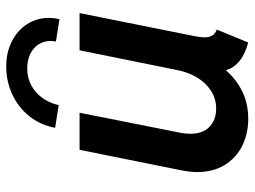

<svg xmlns="http://www.w3.org/2000/svg" viewBox="-118 -672 799 602"><g transform="rotate(-90 281.0 -371.5)"><path d="M42 -152.3Q42 -173.8 47.4 -201.7L111.8 -521H228L165.5 -206.1Q162.1 -189.5 162.1 -173.8Q162.1 -134.8 183.8 -113.8Q205.6 -92.8 240.7 -92.8Q272 -92.8 296.9 -108.9Q321.8 -125 338.1 -152.1Q354.5 -179.2 361.3 -212.4L423.8 -521H540.5L467.8 -158.7Q464.4 -140.1 464.4 -129.4Q464.4 -114.7 470 -105.2Q475.6 -95.7 488.8 -90.8L448.2 7.8Q411.6 -2 389.9 -19.8Q368.2 -37.6 361.8 -61.5H360.4Q332 -28.8 293.9 -10.5Q255.9 7.8 209 7.8Q162.1 7.8 124 -11.2Q85.9 -30.3 64 -66.4Q42 -102.5 42 -152.3ZM453.1 -611.8Q453.1 -631.8 442.9 -648.7Q432.6 -665.5 413.1 -675.3Q393.6 -685.1 366.2 -685.1Q336.9 -685.1 313 -671.9Q289.1 -658.7 273.4 -636.2Q257.8 -613.8 252 -586.4L180.7 -597.7Q189.5 -644 217.3 -678.7Q245.1 -713.4 285.9 -732.2Q326.7 -751 373.5 -751Q416.5 -751 451.2 -733.6Q485.8 -716.3 505.6 -685.8Q525.4 -655.3 525.4 -616.7Q525.4 -602.1 521.5 -584L451.2 -595.2Q453.1 -606 453.1 -611.8Z"/></g></svg>

Font: Reddit Sans Vanilla SemiBold
Style: Italic
Weight: 600
Italic angle: -11.25°
Designer: Stephen Hutchings
Version: Version 1.013